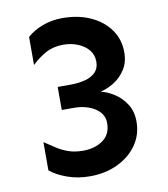

<svg xmlns="http://www.w3.org/2000/svg" viewBox="-78 -735 714 817"><g transform="rotate(-10 278.5 -327.0)"><path d="M246.1 14.6Q192.4 14.6 147 -2Q101.6 -18.6 75.2 -41V-163.1Q97.7 -148.4 121.1 -132.8Q144.5 -117.2 172.4 -107.4Q200.2 -97.7 235.4 -97.7Q287.1 -97.7 321.8 -122.6Q356.4 -147.5 356.4 -196.3Q356.4 -224.6 338.4 -244.1Q320.3 -263.7 291.5 -273.9Q262.7 -284.2 230.5 -284.2H175.8V-383.8H230.5Q265.6 -383.8 293.9 -391.1Q322.3 -398.4 339.4 -415.5Q356.4 -432.6 356.4 -460.9Q356.4 -491.2 338.9 -512.2Q321.3 -533.2 292.5 -544.9Q263.7 -556.6 230.5 -556.6Q186.5 -556.6 153.8 -538.6Q121.1 -520.5 92.8 -493.2V-614.3Q118.2 -637.7 158.2 -653.3Q198.2 -668.9 246.1 -668.9Q314.5 -668.9 367.7 -644.5Q420.9 -620.1 450.7 -577.6Q480.5 -535.2 480.5 -480.5Q480.5 -436.5 460.4 -405.8Q440.4 -375 411.1 -356.9Q381.8 -338.9 352.5 -332Q381.8 -325.2 411.1 -306.2Q440.4 -287.1 460.4 -255.9Q480.5 -224.6 480.5 -180.7Q480.5 -124 449.7 -80.1Q418.9 -36.1 365.7 -10.7Q312.5 14.6 246.1 14.6Z"/></g></svg>

Font: Sen SemiBold
Style: Regular
Weight: 600
Designer: Kosal Sen, Philatype
Foundry: Philatype
Version: Version 2.000;gftools[0.9.31]